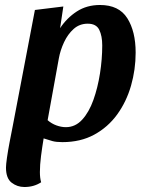

<svg xmlns="http://www.w3.org/2000/svg" viewBox="-20 -550 590 770"><path d="M78 200Q49 200 26.5 182.5Q4 165 4 122Q4 110 8 82Q12 54 18.5 20Q25 -14 31 -44L120 -510L234 -524L221 -437Q248 -478 288 -504Q328 -530 381 -530Q457 -530 490.5 -477Q524 -424 524 -339Q524 -271 505.5 -206.5Q487 -142 450 -91Q413 -40 358 -10Q303 20 230 20Q206 20 191 16Q176 12 155 5Q149 41 144.5 76Q140 111 140 140Q140 164 145 181Q116 200 78 200ZM244 -40Q282 -40 309.5 -70Q337 -100 354.5 -149Q372 -198 381 -255.5Q390 -313 390 -368Q390 -406 378 -430.5Q366 -455 332 -455Q299 -455 275.5 -434Q252 -413 237 -381Q222 -349 216 -316L171 -68Q187 -54 206.5 -47Q226 -40 244 -40Z"/></svg>

Font: Sansita Swashed Medium
Style: Regular
Weight: 500
Designer: Pablo Cosgaya
Foundry: Omnibus-Type
Version: Version 1.003; ttfautohint (v1.8.3)